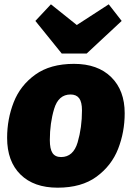

<svg xmlns="http://www.w3.org/2000/svg" viewBox="-20 -850 612 890"><path d="M13 -211Q13 -298 43.5 -376Q74 -454 143.5 -504Q213 -554 323 -554Q433 -554 495.5 -492.5Q558 -431 558 -325Q558 -238 527.5 -160Q497 -82 427.5 -31Q358 20 247 20Q137 20 75 -41Q13 -102 13 -211ZM360 -338Q360 -377 347 -394.5Q334 -412 307 -412Q251 -412 231 -345.5Q211 -279 211 -201Q211 -159 223.5 -140.5Q236 -122 263 -122Q320 -122 340 -190.5Q360 -259 360 -338ZM484 -830 544 -753 382 -602H266L144 -753L216 -830L336 -734Z"/></svg>

Font: Fira Sans Black
Style: Italic
Weight: 900
Italic angle: -8°
Designer: Carrois Corporate & Edenspiekermann AG
Foundry: Carrois Corporate GbR & Edenspiekermann AG
Version: Version 4.203